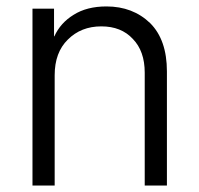

<svg xmlns="http://www.w3.org/2000/svg" viewBox="-20 -575 620 597"><path d="M81 2V-548H148V-462H149Q168 -504 209 -529Q250 -555 311 -555Q393 -555 447 -503Q499 -451 499 -353V2H430V-349Q430 -416 393 -454Q357 -493 295 -493Q232 -493 191 -452Q150 -412 150 -341V2Z"/></svg>

Font: Sinter Normal
Style: Regular
Weight: 350
Foundry: Adobe & rsms
Version: Version 1.000